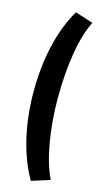

<svg xmlns="http://www.w3.org/2000/svg" viewBox="-123 -747 465 866"><g transform="rotate(15 110.0 -313.5)"><path d="M139 -313Q139 -205 156 -107.5Q173 -10 204 53L118 80Q73 2 49.5 -99Q26 -200 26 -313Q26 -430 49.5 -530.5Q73 -631 118 -707L202 -680Q171 -620 155 -523.5Q139 -427 139 -313Z"/></g></svg>

Font: Blinker
Style: Bold
Weight: 700
Designer: Juergen Huber
Foundry: supertype
Version: Version 1.015;PS 1.15;hotconv 1.0.88;makeotf.lib2.5.647800; 